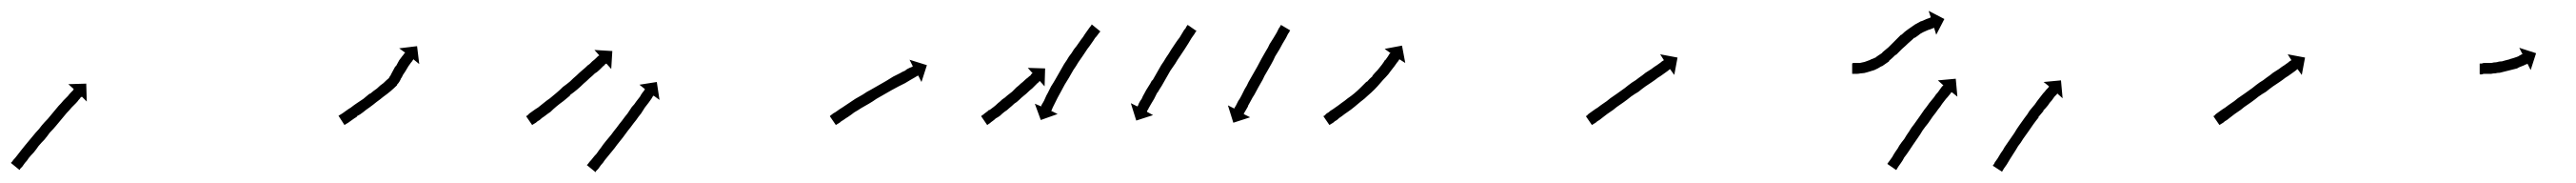

<svg xmlns="http://www.w3.org/2000/svg" viewBox="-24 -305 4749 337"><path d="M-2 -7Q-1 -8 1 -11Q4 -14 7 -18Q10 -22 14 -27Q18 -32 22 -37Q27 -43 32 -49Q37 -55 42 -61Q48 -67 53 -74Q58 -80 64 -86Q69 -92 74 -98Q79 -104 84 -110Q89 -115 93 -120Q97 -124 101 -128Q104 -132 107 -135Q109 -137 111 -139Q111 -140 112 -141L102 -150L135 -151L136 -118L127 -127Q126 -126 125 -126Q124 -124 121 -121Q119 -118 116 -115Q112 -111 108 -107Q104 -102 99 -97Q94 -91 89 -85Q84 -79 79 -73Q74 -67 68 -61Q63 -54 58 -48Q52 -42 47 -36Q43 -30 38 -24Q33 -19 29 -14Q26 -9 22 -5Q19 -1 17 2Q15 4 13 6Q13 7 12 8L-4 -5Q-3 -6 -2 -7Z M602 -93Q604 -94 607 -96Q610 -98 614 -101Q618 -104 623 -107Q628 -111 634 -115Q640 -119 646 -123Q652 -128 658 -133Q658 -133 658 -133Q658 -133 658 -133Q658 -133 658 -132.5Q658 -132 658 -132Q665 -138 671 -142Q671 -142 671 -142Q671 -142 671 -142Q671 -142 671 -142Q671 -142 671 -142Q677 -148 683 -152Q683 -152 683 -152Q683 -152 683 -152Q683 -152 683 -152Q683 -152 683 -152Q689 -158 694 -162Q694 -162 693.5 -162Q693 -162 693 -162Q693 -162 693 -162Q693 -162 693 -162Q696 -165 698 -170Q698 -170 698 -170Q698 -170 698 -170Q698 -170 698 -170Q698 -170 698 -170Q702 -177 705 -183Q705 -183 705 -183Q705 -183 705 -183Q705 -183 705.5 -183Q706 -183 706 -183Q709 -189 712 -194Q712 -194 712 -194Q712 -194 712 -194Q712 -194 712 -194Q712 -194 712 -194Q715 -198 718 -202Q718 -202 718 -202Q718 -202 718 -202Q718 -202 718 -202Q718 -202 718 -202Q720 -204 721 -206Q721 -206 721 -206Q721 -206 721 -206Q721 -206 721 -206Q721 -206 721 -206Q722 -207 723 -208L712 -216L745 -220L749 -187L738 -196Q738 -195 737 -194Q737 -194 737 -194Q737 -194 737 -194Q737 -194 737 -194Q737 -194 737 -194Q736 -192 734 -190Q734 -190 734 -190Q734 -190 734 -190Q734 -190 734 -190Q734 -190 734 -190Q731 -186 729 -183Q729 -183 729 -183Q729 -183 729 -183Q729 -183 729 -183Q729 -183 729 -183Q726 -178 723 -173Q723 -173 723 -173Q723 -173 723 -173Q723 -173 723 -173Q723 -173 723 -173Q719 -168 716 -161Q716 -161 716 -161.5Q716 -162 716 -162Q716 -162 716 -162Q716 -162 716 -162Q713 -154 708 -149Q708 -149 708 -149Q708 -149 708 -149Q708 -148 708 -148Q708 -148 708 -148Q703 -143 696 -137Q696 -137 696 -137Q696 -137 696 -137Q696 -137 696 -137Q696 -137 696 -137Q690 -132 683 -127Q683 -127 683 -127Q683 -127 683 -127Q683 -127 683 -127Q683 -127 683 -127Q677 -122 670 -117Q670 -117 670 -117Q670 -117 670 -117Q670 -117 670 -117Q670 -117 670 -117Q664 -112 657 -107Q651 -103 645 -98Q640 -94 634 -91V-90Q629 -87 625 -84Q621 -81 618 -79Q615 -77 613 -76Q612 -75 611 -75L600 -92Q601 -92 602 -93Z M948 -92Q950 -94 952 -96Q955 -98 959 -101Q963 -104 968 -107Q968 -107 968 -107Q968 -107 968 -107Q968 -107 968 -107Q968 -107 968 -107Q973 -111 978 -115Q978 -115 978 -115Q978 -115 978 -115Q978 -115 978 -115Q978 -115 978 -115Q984 -120 990 -124Q996 -129 1002 -134Q1008 -139 1014 -145Q1021 -150 1027 -155Q1033 -161 1039 -166Q1044 -171 1050 -176Q1055 -180 1060 -185Q1062 -186 1064 -188Q1066 -190 1068 -192Q1072 -195 1075 -198Q1077 -200 1079 -202Q1080 -202 1081 -203L1072 -213L1105 -211L1103 -178L1094 -188Q1093 -187 1092 -187Q1091 -185 1088 -183Q1085 -180 1082 -177Q1080 -175 1077.5 -173Q1075 -171 1073 -170Q1068 -165 1063 -161Q1058 -156 1052 -151Q1046 -145 1040 -140Q1034 -135 1027 -130V-129Q1021 -124 1015 -119Q1008 -114 1002 -109Q996 -104 991 -99Q991 -99 991 -99Q991 -99 991 -99Q991 -99 991 -99Q991 -99 991 -99Q985 -95 980 -91Q980 -91 980 -91Q980 -91 980 -91Q980 -91 980 -91Q980 -91 980 -91Q975 -88 971 -84Q967 -82 964 -79Q961 -77 959 -76Q958 -75 957 -75L946 -91Q947 -92 948 -92ZM1060 -3Q1061 -4 1063 -7Q1066 -10 1069 -14Q1072 -18 1076 -22Q1080 -28 1084 -33Q1088 -39 1093 -45Q1098 -51 1103 -57Q1108 -64 1113 -70Q1118 -77 1123 -83Q1128 -90 1133 -96Q1137 -102 1141 -108Q1146 -113 1149 -118Q1149 -118 1149 -118Q1149 -118 1149 -118Q1149 -118 1149 -118Q1149 -118 1149 -118Q1153 -123 1156 -127Q1158 -131 1161 -135Q1163 -137 1164 -139Q1165 -140 1165 -141L1155 -149L1187 -154L1192 -121L1181 -129Q1181 -128 1180 -128Q1179 -126 1177 -123Q1175 -120 1172 -116Q1169 -112 1165 -107Q1165 -107 1165 -107Q1165 -107 1165 -107Q1165 -107 1165 -107Q1165 -107 1165 -107Q1162 -102 1158 -96Q1153 -90 1149 -84Q1144 -78 1139 -71Q1134 -65 1129 -58Q1124 -51 1119 -45Q1114 -39 1109 -32Q1104 -26 1100 -21Q1095 -15 1091 -10Q1088 -5 1084 -1Q1081 3 1079 6Q1077 8 1075 10Q1075 11 1074 12L1058 -1Q1059 -2 1060 -3Z M1508 -93Q1510 -94 1512 -96Q1516 -98 1520 -101Q1524 -104 1529 -107Q1535 -111 1541 -115Q1547 -119 1553 -123Q1560 -127 1567 -131Q1574 -136 1582 -140Q1589 -144 1596 -148Q1603 -152 1610 -156Q1617 -160 1623 -164Q1629 -167 1635 -170Q1640 -173 1645 -175Q1647 -177 1649 -178Q1651 -179 1653 -180Q1656 -181 1658 -182Q1659 -183 1659 -183L1653 -195L1685 -185L1675 -154L1669 -166Q1668 -165 1667 -165Q1665 -164 1662 -162Q1660 -161 1658.5 -160Q1657 -159 1655 -158Q1650 -155 1645 -152Q1639 -149 1633 -146Q1626 -142 1620 -139Q1613 -135 1606 -131Q1599 -127 1592 -123Q1585 -118 1578 -114Q1571 -110 1564 -106Q1558 -102 1551 -98Q1546 -94 1540 -90Q1535 -87 1531 -84Q1527 -82 1524 -79Q1521 -77 1519 -76Q1518 -75 1517 -75L1506 -91Q1507 -92 1508 -93Z M1786 -92Q1787 -93 1789 -94Q1791 -96 1794 -98Q1797 -100 1800 -103V-102Q1804 -105 1808 -108Q1812 -111 1816 -115Q1820 -118 1824 -122Q1829 -125 1833 -129Q1838 -133 1842 -136Q1846 -140 1850 -144Q1854 -147 1858 -151Q1862 -154 1865 -157Q1868 -160 1871 -162Q1874 -165 1876 -166Q1877 -168 1878 -169Q1879 -170 1880 -170L1871 -180L1903 -179L1902 -146L1893 -156Q1893 -155 1892 -155Q1891 -153 1889 -152Q1887 -150 1885 -148Q1882 -145 1879 -142Q1875 -139 1872 -136Q1868 -132 1864 -129Q1859 -125 1855 -121Q1851 -117 1846 -114Q1842 -110 1837 -106Q1833 -102 1828 -99Q1824 -96 1820 -92Q1816 -89 1812 -87Q1809 -84 1806 -82Q1803 -80 1801 -78Q1799 -77 1798 -76Q1797 -75 1796 -75L1785 -91Q1786 -92 1786 -92ZM2004 -246Q2002 -244 2000 -241Q1998 -238 1995 -235Q1992 -230 1989 -226Q1985 -220 1981 -215Q1977 -209 1973 -203Q1973 -203 1973 -203Q1973 -203 1973 -203Q1973 -203 1973 -203Q1973 -203 1973 -203Q1968 -196 1964 -190Q1964 -190 1964 -190Q1964 -190 1964 -190Q1964 -190 1964 -190Q1964 -190 1964 -190Q1960 -183 1955 -176Q1955 -176 1955 -176Q1955 -176 1955 -176Q1955 -176 1955 -176Q1955 -176 1955 -176Q1951 -169 1947 -162Q1947 -162 1947 -162Q1947 -162 1947 -162Q1947 -162 1947 -162Q1947 -162 1947 -162Q1943 -155 1939 -149Q1939 -149 1939 -149Q1939 -149 1939 -149Q1939 -149 1939 -149Q1939 -149 1939 -149Q1935 -142 1932 -136Q1932 -136 1932 -136Q1932 -136 1932 -136Q1932 -136 1932 -136Q1932 -136 1932 -136Q1929 -130 1926 -125Q1926 -125 1926 -125Q1926 -125 1926 -125Q1926 -125 1926 -125Q1926 -125 1926 -125Q1923 -119 1921 -115Q1921 -115 1921 -115Q1921 -115 1921 -115Q1921 -115 1921 -115Q1921 -115 1921 -115Q1919 -111 1917 -107Q1916 -104 1915 -102Q1914 -101 1914 -101L1926 -95L1895 -84L1884 -114L1896 -109Q1896 -110 1896 -111Q1897 -113 1899 -116Q1901 -119 1903 -124Q1903 -124 1903 -124Q1903 -124 1903 -124Q1903 -124 1903 -124Q1903 -124 1903 -124Q1905 -129 1908 -134Q1908 -134 1908 -134Q1908 -134 1908 -134Q1908 -134 1908 -134Q1908 -134 1908 -134Q1911 -140 1914 -146Q1914 -146 1914 -146Q1914 -146 1914 -146Q1914 -146 1914 -146Q1914 -146 1914 -146Q1918 -152 1922 -159Q1922 -159 1922 -159Q1922 -159 1922 -159Q1922 -159 1922 -159Q1922 -159 1922 -159Q1926 -166 1930 -173Q1930 -173 1930 -173Q1930 -173 1930 -173Q1930 -173 1930 -173Q1930 -173 1930 -173Q1934 -180 1938 -187Q1938 -187 1938 -187Q1938 -187 1938 -187Q1938 -187 1938 -187Q1938 -187 1938 -187Q1943 -194 1947 -201Q1947 -201 1947 -201Q1947 -201 1947 -201Q1947 -201 1947 -201Q1947 -201 1947 -201Q1952 -207 1956 -214Q1956 -214 1956 -214Q1956 -214 1956 -214Q1956 -214 1956 -214Q1956 -214 1956 -214Q1961 -220 1965 -226Q1969 -232 1973 -237Q1976 -242 1979 -246Q1982 -250 1984 -253Q1986 -256 1988 -258Q1988 -259 1989 -260L2005 -247Q2004 -247 2004 -246ZM2181 -247Q2180 -245 2178 -242Q2176 -239 2173 -235Q2170 -230 2167 -225Q2164 -220 2160 -214Q2156 -208 2152 -202Q2147 -195 2143 -188Q2139 -182 2134 -175Q2130 -168 2126 -161Q2122 -154 2118 -147Q2114 -141 2110 -134V-135Q2107 -129 2104 -123Q2101 -118 2098 -113Q2096 -109 2094 -106Q2093 -103 2091 -101Q2091 -100 2091 -99L2102 -93L2071 -83L2061 -115L2073 -109Q2073 -109 2074 -110Q2075 -112 2076 -115Q2078 -119 2081 -123Q2083 -128 2086 -133Q2089 -139 2093 -145Q2097 -151 2100 -157H2101Q2105 -164 2109 -171Q2113 -178 2117 -185Q2122 -192 2126 -199Q2131 -206 2135 -213Q2139 -219 2143 -225Q2147 -231 2151 -236Q2154 -241 2157 -246Q2159 -250 2162 -253Q2163 -256 2165 -258Q2165 -259 2166 -259L2182 -248Q2182 -247 2181 -247ZM2354 -248Q2353 -245 2351 -243Q2349 -239 2347 -235Q2344 -230 2341 -225Q2338 -220 2335 -214Q2331 -207 2327 -201Q2324 -194 2320 -187Q2316 -180 2312 -173Q2307 -165 2304 -158Q2300 -151 2296 -144Q2292 -137 2289 -131Q2285 -125 2282 -119Q2279 -114 2277 -110Q2277 -110 2277 -110Q2277 -110 2277 -109Q2277 -109 2277 -109Q2277 -109 2277 -109Q2276 -107 2275 -105.5Q2274 -104 2273 -102Q2273 -102 2273 -102Q2273 -102 2273 -102Q2273 -102 2273 -102Q2273 -102 2273 -102Q2271 -99 2270 -97Q2270 -96 2269 -95L2281 -89L2250 -79L2240 -111L2252 -105Q2252 -105 2252 -106Q2254 -109 2255 -111Q2255 -111 2255 -111Q2255 -111 2255 -111Q2255 -111 2255 -111Q2255 -111 2255 -111Q2256 -113 2257 -115Q2258 -117 2259 -119Q2259 -119 2259 -119Q2259 -119 2259 -119Q2259 -119 2259 -119Q2259 -119 2259 -119Q2262 -123 2265 -129Q2268 -135 2271 -141Q2275 -147 2278 -154Q2282 -161 2286 -168Q2290 -175 2294 -182Q2298 -189 2302 -197Q2306 -204 2310 -211Q2314 -217 2317 -224Q2321 -230 2324 -235Q2327 -240 2330 -245Q2332 -249 2334 -253Q2336 -255 2337 -258Q2337 -258 2337.5 -258.5Q2338 -259 2338 -259L2355 -249Q2355 -249 2354 -248Z M2418 -92Q2420 -94 2422 -96Q2426 -98 2429 -101Q2434 -104 2438 -107Q2444 -111 2449 -115Q2449 -115 2449 -115Q2449 -115 2449 -115Q2449 -115 2449 -115Q2449 -115 2449 -115Q2455 -119 2461 -124Q2461 -124 2461 -124Q2461 -124 2461 -124Q2461 -124 2461 -124Q2461 -124 2461 -124Q2467 -128 2473 -133Q2473 -133 2473 -133Q2473 -133 2473 -133Q2473 -133 2473 -133Q2473 -133 2473 -133Q2479 -138 2485 -144Q2485 -144 2485 -144Q2485 -144 2485 -144Q2485 -144 2485 -144Q2485 -144 2485 -144Q2490 -149 2496 -155Q2496 -155 2496 -154.5Q2496 -154 2496 -154Q2496 -154 2496 -154Q2496 -154 2496 -154Q2501 -160 2507 -165Q2507 -165 2507 -165Q2507 -165 2507 -165Q2506 -165 2506 -165Q2506 -165 2506 -165Q2511 -171 2516 -176Q2516 -176 2516 -176Q2516 -176 2516 -176Q2516 -176 2516 -176Q2516 -176 2516 -176Q2520 -181 2524 -186Q2524 -186 2524 -186Q2524 -186 2524 -186Q2524 -186 2524 -186Q2524 -186 2524 -186Q2527 -190 2530 -195Q2530 -195 2530 -195Q2530 -195 2530 -195Q2530 -195 2530 -194.5Q2530 -194 2530 -194Q2533 -198 2535 -201Q2535 -201 2535 -201Q2535 -201 2535 -201Q2535 -201 2535 -201Q2535 -201 2535 -201Q2537 -204 2538 -206Q2539 -207 2540 -207L2529 -215L2561 -221L2567 -189L2556 -196Q2556 -195 2555 -194Q2554 -192 2552 -190Q2552 -190 2552 -190Q2552 -190 2552 -190Q2552 -190 2552 -190Q2552 -190 2552 -190Q2549 -186 2547 -183Q2547 -183 2547 -183Q2547 -183 2547 -183Q2547 -183 2547 -183Q2547 -183 2547 -183Q2543 -178 2540 -174Q2540 -174 2540 -174Q2540 -174 2540 -174Q2540 -174 2540 -174Q2540 -174 2540 -174Q2536 -168 2531 -163Q2531 -163 2531 -163Q2531 -163 2531 -163Q2531 -163 2531 -163Q2531 -163 2531 -163Q2526 -158 2521 -152Q2521 -152 2521 -152Q2521 -152 2521 -152Q2521 -152 2521 -152Q2521 -152 2521 -152Q2516 -146 2510 -140Q2510 -140 2510 -140Q2510 -140 2510 -140Q2510 -140 2510 -140Q2510 -140 2510 -140Q2504 -134 2498 -129Q2498 -129 2498 -129Q2498 -129 2498 -129Q2498 -129 2498 -129Q2498 -129 2498 -129Q2492 -123 2485 -118Q2485 -118 2485 -118Q2485 -118 2485 -118Q2485 -118 2485 -118Q2485 -118 2485 -118Q2479 -113 2473 -108Q2473 -108 2473 -108Q2473 -108 2473 -108Q2473 -108 2473 -108Q2473 -108 2473 -108Q2467 -103 2461 -99Q2461 -99 2461 -99Q2461 -99 2461 -99Q2461 -99 2461 -99Q2461 -99 2461 -99Q2455 -95 2450 -91Q2445 -88 2441 -84Q2437 -82 2434 -79Q2431 -77 2429 -76Q2428 -75 2427 -75L2416 -91Q2417 -92 2418 -92Z M2902 -92Q2903 -94 2906 -96Q2909 -98 2913 -101Q2917 -104 2922 -107Q2927 -111 2933 -115Q2938 -118 2945 -124Q2952 -129 2958 -133Q2965 -138 2972 -143Q2978 -148 2985 -153Q2992 -157 2998 -162Q3004 -166 3010 -171Q3016 -175 3021 -178Q3026 -182 3031 -185Q3035 -188 3038 -190Q3040 -192 3042 -193Q3043 -194 3044 -194L3037 -205L3069 -199L3063 -167L3055 -178Q3055 -177 3054 -177Q3052 -175 3049 -173Q3046 -171 3042 -168Q3038 -165 3033 -162Q3028 -158 3022 -154Q3016 -150 3010 -146Q3003 -141 2997 -136Q2990 -132 2983 -127Q2977 -122 2970 -117Q2964 -113 2957 -108Q2950 -102 2945 -99Q2939 -95 2934 -91Q2929 -87 2925 -84Q2921 -82 2918 -79Q2915 -77 2913 -76Q2912 -75 2911 -75L2900 -91Q2901 -92 2902 -92Z M3393 -189Q3393 -189 3393 -189Q3393 -189 3393 -189Q3393 -189 3393 -189Q3393 -189 3393 -189Q3395 -189 3398 -189Q3398 -189 3398 -189Q3398 -189 3398 -189Q3398 -189 3397.5 -189Q3397 -189 3397 -189Q3401 -189 3405 -189Q3405 -189 3405 -189Q3405 -189 3405 -189Q3405 -189 3405 -189Q3405 -189 3405 -189Q3409 -190 3414 -191Q3414 -191 3414 -191Q3414 -191 3414 -191Q3414 -191 3414 -191Q3414 -191 3414 -191Q3419 -193 3425 -195Q3425 -195 3424.5 -195Q3424 -195 3424 -195Q3424 -195 3424 -195Q3424 -195 3424 -195Q3430 -197 3436 -200Q3436 -200 3435.5 -200Q3435 -200 3435 -200Q3435 -200 3435 -200Q3435 -200 3435 -200Q3441 -204 3447 -208Q3447 -208 3447 -208Q3447 -208 3446 -208Q3446 -208 3446 -208Q3446 -208 3446 -208Q3452 -213 3458 -218Q3458 -218 3458 -218Q3458 -218 3458 -218Q3458 -218 3458 -218Q3458 -218 3458 -218Q3462 -222 3469 -229Q3476 -236 3481 -241Q3481 -241 3481.5 -241Q3482 -241 3482 -241Q3482 -241 3482 -241Q3482 -241 3482 -241Q3488 -247 3494 -251Q3494 -251 3494 -251Q3494 -251 3494 -251Q3494 -251 3494 -251Q3494 -251 3494 -251Q3501 -256 3507 -260Q3507 -260 3507 -260Q3507 -260 3507 -260Q3507 -260 3507 -260Q3507 -260 3507 -260Q3513 -263 3518 -266Q3518 -266 3518 -266Q3518 -266 3518 -266Q3518 -266 3518.5 -266Q3519 -266 3519 -266Q3523 -268 3528 -270Q3528 -270 3528 -270Q3528 -270 3528 -270Q3528 -270 3528 -270Q3528 -270 3528 -270Q3531 -271 3534 -272Q3534 -272 3534 -272Q3534 -272 3534 -272Q3534 -272 3534 -272Q3534 -272 3534 -272Q3535 -273 3536 -273L3532 -285L3561 -270L3546 -241L3542 -254Q3541 -253 3540 -253Q3540 -253 3540 -253Q3540 -253 3540 -253Q3540 -253 3540 -253Q3540 -253 3540 -253Q3538 -252 3535 -251Q3535 -251 3535 -251Q3535 -251 3535 -251Q3535 -251 3535 -251Q3535 -251 3535 -251Q3531 -250 3527 -248Q3527 -248 3527 -248Q3527 -248 3527 -248Q3527 -248 3527 -248Q3527 -248 3527 -248Q3522 -246 3517 -243Q3517 -243 3517 -243Q3517 -243 3517 -243Q3517 -243 3517 -243Q3517 -243 3517 -243Q3512 -239 3506 -235Q3506 -235 3506 -235Q3506 -235 3506 -235Q3506 -235 3506 -235.5Q3506 -236 3506 -236Q3501 -231 3495 -226Q3495 -226 3495 -226Q3495 -226 3495 -226Q3495 -226 3495 -226Q3495 -226 3495 -226Q3490 -221 3483 -215Q3476 -208 3472 -204Q3472 -204 3472 -204Q3472 -204 3472 -204Q3471 -204 3471 -204Q3471 -204 3471 -204Q3465 -198 3459 -193Q3459 -193 3459 -193Q3459 -193 3459 -193Q3459 -192 3459 -192Q3459 -192 3459 -192Q3452 -187 3446 -183Q3446 -183 3446 -183Q3446 -183 3446 -183Q3446 -183 3445.5 -183Q3445 -183 3445 -183Q3439 -179 3432 -176Q3432 -176 3432 -176Q3432 -176 3432 -176Q3432 -176 3432 -176Q3432 -176 3432 -176Q3425 -174 3419 -172Q3419 -172 3419 -172Q3419 -172 3419 -172Q3419 -172 3419 -172Q3419 -172 3419 -172Q3413 -170 3408 -170Q3408 -170 3408 -170Q3408 -170 3408 -170Q3408 -170 3407.5 -170Q3407 -170 3407 -170Q3403 -169 3399 -169Q3399 -169 3399 -169Q3399 -169 3399 -169Q3399 -169 3399 -169Q3399 -169 3399 -169Q3395 -169 3393 -169Q3393 -169 3393 -169Q3393 -169 3393 -169Q3393 -169 3393 -169Q3393 -169 3393 -169Q3392 -169 3391 -169V-188Q3392 -189 3393 -189ZM3457 -5Q3458 -6 3460 -9Q3462 -12 3465 -16Q3467 -20 3471 -26Q3475 -31 3478 -37Q3482 -43 3487 -49Q3491 -56 3496 -63Q3500 -70 3505 -76Q3510 -83 3515 -90Q3520 -97 3524 -103Q3529 -109 3533 -115Q3538 -121 3542 -126Q3545 -131 3549 -135Q3552 -139 3554 -142Q3556 -145 3558 -147Q3559 -147 3559 -148L3549 -157L3582 -160L3585 -127L3575 -135Q3574 -135 3573 -134Q3572 -132 3570 -130Q3567 -126 3564 -123Q3561 -119 3557 -114Q3554 -109 3549 -103Q3545 -97 3540 -91Q3536 -85 3531 -78Q3526 -72 3521 -65Q3517 -58 3512 -51Q3508 -45 3503 -38Q3499 -32 3495 -26Q3491 -20 3487 -15Q3484 -9 3481 -5Q3478 -1 3476 2Q3474 5 3473 7Q3473 8 3472 8L3456 -3Q3456 -4 3457 -5ZM3651 -1Q3653 -3 3654 -6Q3656 -9 3659 -13Q3662 -18 3665 -23Q3669 -28 3672 -34Q3676 -40 3681 -47Q3685 -53 3690 -60Q3694 -67 3699 -74Q3704 -81 3709 -88Q3709 -88 3709 -88Q3709 -88 3709 -88Q3709 -88 3709 -88Q3709 -88 3709 -88Q3714 -94 3718 -101Q3718 -101 3718 -101Q3718 -101 3718 -101Q3718 -101 3718 -101Q3718 -101 3718 -101Q3723 -107 3728 -113Q3732 -119 3736 -124Q3740 -129 3743 -133Q3746 -136 3749 -140Q3751 -142 3753 -144Q3753 -145 3754 -146L3744 -154L3776 -157L3779 -124L3769 -133Q3769 -132 3768 -131Q3766 -129 3764 -127Q3762 -124 3759 -120Q3755 -116 3752 -111Q3748 -106 3743 -101H3744Q3739 -95 3734 -89Q3734 -89 3734.5 -89Q3735 -89 3735 -89Q3735 -89 3735 -89Q3735 -89 3735 -89Q3730 -83 3725 -76Q3725 -76 3725 -76Q3725 -76 3725 -76Q3725 -76 3725 -76Q3725 -76 3725 -76Q3720 -69 3716 -63Q3711 -56 3706 -49Q3702 -42 3697 -36Q3693 -29 3689 -23Q3686 -18 3682 -12Q3679 -7 3676 -2Q3673 2 3671 5Q3669 8 3668 10Q3668 11 3667 11L3650 0Q3651 0 3651 -1Z M4059 -92Q4060 -94 4063 -96Q4066 -98 4070 -101Q4074 -104 4079 -107Q4084 -111 4090 -115Q4095 -118 4102 -124Q4109 -129 4115 -133Q4122 -138 4129 -143Q4135 -148 4142 -153Q4149 -157 4155 -162Q4161 -166 4167 -171Q4173 -175 4178 -178Q4183 -182 4188 -185Q4192 -188 4195 -190Q4197 -192 4199 -193Q4200 -194 4201 -194L4194 -205L4226 -199L4220 -167L4212 -178Q4212 -177 4211 -177Q4209 -175 4206 -173Q4203 -171 4199 -168Q4195 -165 4190 -162Q4185 -158 4179 -154Q4173 -150 4167 -146Q4160 -141 4154 -136Q4147 -132 4140 -127Q4134 -122 4127 -117Q4121 -113 4114 -108Q4107 -102 4102 -99Q4096 -95 4091 -91Q4086 -87 4082 -84Q4078 -82 4075 -79Q4072 -77 4070 -76Q4069 -75 4068 -75L4057 -91Q4058 -92 4059 -92Z M4549 -188Q4550 -188 4552 -188Q4552 -188 4552 -188Q4552 -188 4552 -188Q4552 -188 4552 -188Q4552 -188 4552 -188Q4554 -189 4556 -189Q4556 -189 4556 -189Q4556 -189 4556 -189Q4556 -189 4556 -189Q4556 -189 4556 -189Q4558 -189 4561 -189Q4561 -189 4561 -189Q4561 -189 4561 -189Q4561 -189 4561 -189Q4561 -189 4561 -189Q4564 -189 4567 -189Q4567 -189 4567 -189Q4567 -189 4567 -189Q4567 -189 4567 -189Q4567 -189 4567 -189Q4571 -189 4574 -190Q4574 -190 4574 -190Q4574 -190 4574 -190Q4574 -190 4574 -190Q4574 -190 4574 -190Q4578 -190 4582 -191Q4582 -191 4582 -191Q4582 -191 4582 -191Q4581 -191 4581 -191Q4581 -191 4581 -191Q4585 -192 4589 -192Q4589 -192 4589 -192Q4589 -192 4589 -192Q4589 -192 4589 -192Q4589 -192 4589 -192Q4593 -193 4596 -194Q4596 -194 4596 -194Q4596 -194 4596 -194Q4596 -194 4596 -194Q4596 -194 4596 -194Q4600 -195 4604 -196Q4604 -196 4603.5 -196Q4603 -196 4603 -196Q4603 -196 4603 -196Q4603 -196 4603 -196Q4607 -197 4610 -198Q4610 -198 4610 -198Q4610 -198 4610 -198Q4610 -198 4610 -198Q4610 -198 4610 -198Q4613 -199 4616 -200Q4616 -200 4616 -200Q4616 -200 4616 -200Q4616 -200 4616 -200Q4616 -200 4616 -200Q4618 -201 4621 -202Q4621 -202 4620.5 -202Q4620 -202 4620 -202Q4620 -202 4620 -202Q4620 -202 4620 -202Q4622 -203 4624 -204Q4624 -204 4624 -204Q4624 -204 4624 -204Q4624 -204 4624 -204Q4624 -204 4624 -204Q4625 -205 4626 -205Q4627 -205 4627 -205L4621 -217L4652 -207L4642 -176L4636 -188Q4636 -187 4635 -187Q4634 -187 4633 -186Q4633 -186 4633 -186Q4633 -186 4633 -186Q4633 -186 4632.5 -186Q4632 -186 4632 -186Q4631 -185 4628 -184Q4628 -184 4628 -184Q4628 -184 4628 -184Q4628 -184 4628 -184Q4628 -184 4628 -184Q4626 -183 4623 -182Q4623 -182 4623 -182Q4623 -182 4623 -182Q4623 -182 4623 -182Q4623 -182 4623 -182Q4620 -181 4617 -179Q4617 -179 4617 -179Q4617 -179 4617 -179Q4617 -179 4617 -179Q4617 -179 4617 -179Q4613 -178 4609 -177Q4609 -177 4609 -177Q4609 -177 4609 -177Q4609 -177 4609 -177Q4609 -177 4609 -177Q4605 -176 4601 -175Q4601 -175 4601 -175Q4601 -175 4601 -175Q4601 -175 4601 -175Q4601 -175 4601 -175Q4597 -174 4593 -173Q4593 -173 4593 -173Q4593 -173 4593 -173Q4593 -173 4593 -173Q4593 -173 4593 -173Q4589 -172 4585 -171Q4585 -171 4585 -171Q4585 -171 4585 -171Q4585 -171 4585 -171Q4585 -171 4585 -171Q4581 -171 4577 -170Q4577 -170 4577 -170Q4577 -170 4577 -170Q4577 -170 4577 -170Q4577 -170 4577 -170Q4573 -170 4569 -169Q4569 -169 4569 -169Q4569 -169 4569 -169Q4569 -169 4569 -169Q4569 -169 4569 -169Q4565 -169 4562 -169Q4562 -169 4562 -169Q4562 -169 4562 -169Q4562 -169 4562 -169Q4562 -169 4562 -169Q4559 -169 4556 -169Q4556 -169 4556 -169Q4556 -169 4556 -169Q4556 -169 4556 -169Q4556 -169 4556 -169Q4554 -169 4552 -168Q4552 -168 4552 -168Q4552 -168 4552 -168Q4552 -168 4552 -168Q4552 -168 4552 -168Q4550 -168 4549 -168Q4548 -168 4548 -169V-188Q4549 -188 4549 -188Z"/></svg>

Font: FRB American Cursive Just Arrows
Style: Italic
Weight: 400
Italic angle: -25°
Version: Version 2.0;Modular Font Editor K font №1